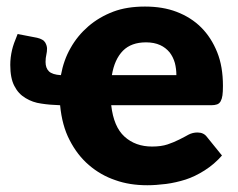

<svg xmlns="http://www.w3.org/2000/svg" viewBox="-20 -546 711 574"><path d="M314.5 -321.3H507.3Q507.3 -339.8 502.9 -357.4Q498 -375 487.3 -389.2Q475.1 -403.8 459 -411.1Q440.9 -419.4 416.5 -419.4Q372.6 -419.4 347.7 -394.5Q322.3 -368.7 314.5 -321.3ZM611.3 -231.4H312.5Q319.8 -167 352.1 -137.7Q384.8 -107.9 434.6 -107.9Q461.9 -107.9 481 -114.3Q498.5 -120.1 516.1 -128.9Q522 -131.8 532.2 -137.2Q542.5 -142.6 543.9 -143.6Q556.2 -149.9 570.3 -149.9Q588.9 -149.9 598.6 -136.7L643.6 -81.1Q621.1 -55.2 591.8 -36.6Q562.5 -18.1 535.2 -9.3Q505.9 0 476.6 3.9Q445.3 7.8 420.4 7.8Q367.2 7.8 325.2 -7.3Q281.2 -22 245.6 -52.7Q210.9 -82.5 188 -127.4Q165.5 -170.4 159.7 -231.4Q127.9 -232.4 103.5 -236.3Q77.6 -239.7 56.2 -252.9Q34.7 -265.6 22.9 -289.1Q10.7 -312 10.7 -352.1Q10.7 -374 16.1 -397Q20 -414.1 32.7 -444.3L90.8 -433.1Q109.4 -428.7 115.2 -418.9Q120.6 -409.2 120.6 -400.9Q120.6 -391.1 118.7 -383.3Q116.2 -372.6 116.2 -360.8Q116.2 -342.8 126 -333Q136.2 -322.8 162.1 -321.3Q170.4 -366.7 190.9 -402.3Q211.4 -439 244.1 -467.3Q276.4 -495.1 318.8 -511.2Q358.9 -526.4 413.6 -526.4Q466.8 -526.4 507.8 -510.7Q551.3 -494.1 581.5 -463.9Q611.8 -433.6 629.4 -389.6Q646.5 -347.2 646.5 -289.1Q646.5 -271.5 645 -260.7Q643.6 -250.5 639.6 -243.2Q635.7 -236.3 628.9 -233.9Q621.6 -231.4 611.3 -231.4Z"/></svg>

Font: Lato-ExtraBold
Style: Regular
Weight: 500
Designer: Lukasz Dziedzic with Adam Twardoch and Botio Nikoltchev
Foundry: tyPoland Lukasz Dziedzic
Version: ""